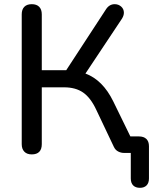

<svg xmlns="http://www.w3.org/2000/svg" viewBox="-20 -732 733 919"><path d="M606 122V0H574Q559 0 545.5 -7Q532 -14 525 -29L441 -206Q414 -264 378 -289Q342 -314 287 -314H180V-42Q180 -18 168 -5.5Q156 7 132 7Q109 7 96.5 -6Q84 -19 84 -42V-663Q84 -687 96.5 -699.5Q109 -712 132 -712Q155 -712 167.5 -699.5Q180 -687 180 -663V-396H297L487 -687Q503 -712 529 -712Q547 -712 560 -700.5Q573 -689 573 -671Q573 -658 564 -643L389 -380Q472 -349 522 -247L604 -79H645Q668 -79 680.5 -67Q693 -55 693 -32V122Q693 144 681.5 155.5Q670 167 650 167Q629 167 617.5 155.5Q606 144 606 122Z"/></svg>

Font: SN Pro
Style: Regular
Weight: 400
Designer: Tobias Whetton
Foundry: Supernotes
Version: Version 1.003